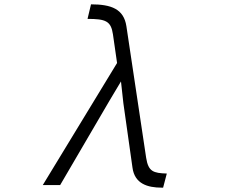

<svg xmlns="http://www.w3.org/2000/svg" viewBox="-20 -822 1040 884"><path d="M731 42 748 -23C686 -25 663 -32 653 -95L562 -701C550 -781 492 -802 399 -802L383 -735C467 -735 491 -725 500 -664L519 -532L177 30H257L485 -360L537 -447L548 -347L590 -50C600 24 659 42 725 42Z"/></svg>

Font: LINE Seed JP App_OTF Regular
Style: Regular
Weight: 400
Designer: LY Corporation & Fontrix & Fontworks
Version: Version 1.002